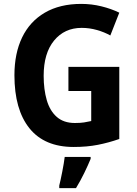

<svg xmlns="http://www.w3.org/2000/svg" viewBox="-20 -744 705 985"><path d="M331 -401H592V-31Q538 -12 482 -1Q426 10 358 10Q208 10 131 -86Q54 -182 54 -358Q54 -470 93.5 -552Q133 -634 210 -679Q287 -724 397 -724Q450 -724 500.5 -711.5Q551 -699 592 -679L546 -562Q516 -579 477.5 -590Q439 -601 399 -601Q311 -601 257.5 -536Q204 -471 204 -355Q204 -285 220 -230Q236 -175 271.5 -144Q307 -113 364 -113Q393 -113 411.5 -116Q430 -119 448 -123V-277H331ZM445 71Q431 105 412 144Q393 183 370 221H284V208Q291 180 299.5 136.5Q308 93 312 61H445Z"/></svg>

Font: Noto Sans Gujarati SemiCondensed
Style: Bold
Weight: 700
Width: 4
Designer: Jelle Bosma - Monotype Design Team, Universal Thirst
Foundry: Monotype Imaging Inc.
Version: Version 2.106; ttfautohint (v1.8.4.7-5d5b)